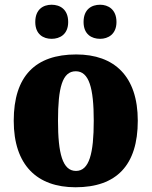

<svg xmlns="http://www.w3.org/2000/svg" viewBox="-20 -781 641 811"><path d="M403 -617C436 -617 472 -636 472 -688C472 -742 436 -761 403 -761C367 -761 333 -742 333 -688C333 -636 367 -617 403 -617ZM198 -617C233 -617 268 -636 268 -688C268 -742 233 -761 198 -761C163 -761 129 -742 129 -688C129 -636 163 -617 198 -617ZM299 10C472 10 562 -83 562 -271C562 -459 463 -551 302 -551C129 -551 38 -459 38 -271C38 -83 137 10 299 10ZM301 -59C244 -59 225 -133 225 -271C225 -410 243 -480 300 -480C356 -480 376 -410 376 -271C376 -133 357 -59 301 -59Z"/></svg>

Font: Noto Serif Ethiopic SemiCondensed Black
Style: Regular
Weight: 900
Width: 4
Designer: Monotype Design Team
Foundry: Monotype Imaging Inc.
Version: Version 2.102